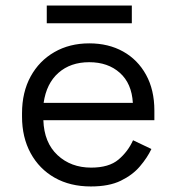

<svg xmlns="http://www.w3.org/2000/svg" viewBox="-20 -659 633 693"><path d="M308 14Q233.2 14 177.5 -17.5Q121.8 -49 90.6 -106.1Q59.5 -163.2 59.5 -238.2V-250.2Q59.5 -326 90.5 -382.8Q121.5 -439.5 176.4 -471Q231.2 -502.5 302.2 -502.5Q371.5 -502.5 424.4 -473Q477.2 -443.5 507.2 -389Q537.2 -334.5 537.2 -260V-225.2H136.5Q139.2 -144.2 187.6 -99.1Q236 -54 309 -54Q373.2 -54 407.6 -83Q442 -112 460.2 -152.8L526.5 -121.2Q511.8 -90 485.2 -58.8Q458.8 -27.5 416.2 -6.8Q373.8 14 308 14ZM137.5 -287.8H459.5Q455.5 -357.8 412.6 -396.1Q369.8 -434.5 302 -434.5Q234.5 -434.5 191 -396.1Q147.5 -357.8 137.5 -287.8ZM455.8 -575H148.8V-639H455.8Z"/></svg>

Font: Space Grotesk Variable Light
Style: Regular
Weight: 300
Designer: Florian Karsten
Foundry: Florian Karsten
Version: Version 2.000